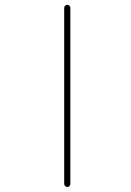

<svg xmlns="http://www.w3.org/2000/svg" viewBox="-20 -792 540 790"><path d="M244.1 -35.2V-759.8Q244.1 -764.6 248 -768.6Q252 -772.5 256.8 -772.5Q261.7 -772.5 265.6 -768.6Q269.5 -764.6 269.5 -759.8V-35.2Q269.5 -30.3 265.6 -26.4Q261.7 -22.5 256.8 -22.5Q252 -22.5 248 -26.4Q244.1 -30.3 244.1 -35.2Z"/></svg>

Font: Rounded-X Mgen+ 1mn thin
Style: Regular
Weight: 100
Designer: [Source Han Sans]
Ryoko NISHIZUKA  (kana & ideographs); Paul D. Hunt (Latin, Greek & Cyrillic); Wenlong ZHANG  (bopomofo
Version: Version 1.059.20150602